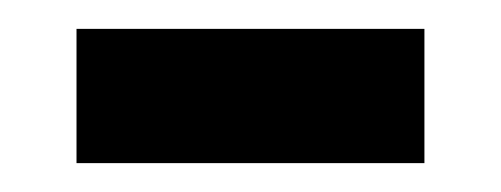

<svg xmlns="http://www.w3.org/2000/svg" viewBox="-20 -335 347 133"><path d="M33 -222H274V-315H33Z"/></svg>

Font: Noto Sans Lao SemiCondensed Medium
Style: Regular
Weight: 500
Width: 4
Designer: Monotype Design Team
Foundry: Monotype Imaging Inc.
Version: Version 2.003